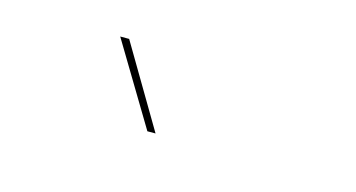

<svg xmlns="http://www.w3.org/2000/svg" viewBox="-34 -823 619 334"><g transform="rotate(15 275.5 -656.5)"><path d="M168 -730 254.9 -583H240.2L151.9 -730Z"/></g></svg>

Font: Human Sans Thin
Style: Regular
Weight: 100
Designer: Tim Radville
Foundry: Continuum
Version: Version 1.000;FEAKit 1.0